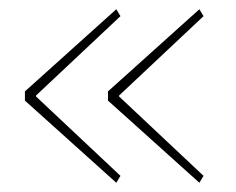

<svg xmlns="http://www.w3.org/2000/svg" viewBox="-20 -502 512 416"><path d="M241 -121 232 -106 34 -284V-304L232 -482L241 -467L58 -295V-293ZM421 -121 412 -106 214 -284V-304L412 -482L421 -467L238 -295V-293Z"/></svg>

Font: IBM Plex Sans Thin
Style: Regular
Weight: 250
Designer: Mike Abbink, Paul van der Laan, Pieter van Rosmalen
Foundry: Bold Monday
Version: Version 3.201